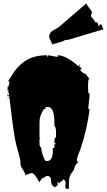

<svg xmlns="http://www.w3.org/2000/svg" viewBox="-20 -1075 650 1170"><path d="M506.3 -1054.7Q509.8 -1042.5 525.4 -1024.2Q541 -1005.9 541.5 -993.2Q535.2 -991.7 535.2 -983.9Q535.2 -976.1 537.1 -969.7Q540 -968.3 541.7 -966.6Q543.5 -964.8 545.2 -963.4Q546.9 -961.9 547.4 -960.9Q547.9 -960 549.3 -958Q550.8 -956.1 551.8 -950.7L558.1 -952.1L554.7 -939L564.5 -942.4L576.2 -933.6L581.1 -913.1L587.9 -924.8L596.7 -928.2Q598.1 -920.9 610.4 -896.5L397.5 -833Q392.6 -832 390.6 -832Q388.7 -832 388.7 -833L367.7 -827.6L368.7 -825.2L298.3 -804.2Q297.4 -810.1 290.3 -823Q283.2 -835.9 280.5 -846.9Q277.8 -857.9 283.9 -869.4Q290 -880.9 298.6 -886.5Q307.1 -892.1 320.6 -899.2Q334 -906.2 338.9 -910.2ZM219.2 35.6Q190.9 -21 170.9 -21Q169.9 -21 133.8 -7.8Q132.8 -22.5 118.4 -42.7Q104 -63 104 -83H105Q105 -100.6 95.2 -133.8Q85.4 -167 78.6 -193.8Q71.8 -220.7 63.2 -278.3Q54.7 -335.9 46.6 -405.5Q38.6 -475.1 32.7 -512.7L29.3 -510.7L25.9 -511.7L35.6 -523.4H25.9V-535.6H27.3L25.9 -546.9L30.3 -545.9Q36.6 -559.6 36.6 -572.3L35.6 -580.1H26.4Q33.2 -582.5 49.8 -611.8Q66.4 -641.1 85 -661.4Q103.5 -681.6 126.5 -698.7Q179.7 -738.3 266.6 -738.3V-727.5L275.9 -738.3L331.1 -727.5V-738.3Q381.3 -738.3 458 -671.4L467.8 -682.1L468.8 -673.3L460 -671.4L478 -659.2L468.8 -648.9Q471.7 -642.6 481.9 -634.3Q492.2 -626 498.5 -626H500.5L526.4 -591.8H519.5Q516.6 -579.1 516.6 -551.3Q516.6 -523.4 517.6 -511.7L526.4 -501L517.6 -411.1H526.4Q510.7 -285.2 468.8 -162.1Q466.8 -156.7 460.4 -141.6Q448.2 -111.8 448.2 -93.8L458 -83Q447.3 -83 439.5 -67.6Q431.6 -52.2 429.2 -37.6Q410.6 -16.1 405 1Q399.4 18.1 399.4 44.4V75.7H389.6Q377.9 75.7 377.9 62.5L380.4 37.1Q380.4 21 360.8 18.6V29.3L354.5 28.3L340.8 42L331.1 32.2V53.2L317.4 65.4Q302.7 62.5 296.6 51Q290.5 39.6 291 27.8Q292.5 -2.9 266.6 -2.9Q260.3 -2.9 252.7 3.9Q245.1 10.7 243.4 10.7Q241.7 10.7 239.7 7.8ZM266.6 -93.8Q302.2 -93.8 302.2 -157.2Q302.2 -168 301.3 -173.3H311.5V-196.3H321.3L311.5 -207V-219.2Q311.5 -230 321.3 -240.7V-275.4Q321.3 -297.9 311.5 -308.6V-333.5Q311.5 -389.6 293.5 -413.1Q285.6 -422.9 274.9 -422.9H257.8V-411.1H248.5Q220.7 -372.1 220.7 -331.5V-240.7Q220.7 -234.4 226.6 -229.5H220.7V-196.3Q220.7 -183.6 231.9 -173.3Q231.9 -156.2 240 -131.3Q248 -106.4 257.8 -93.8ZM35.6 -489.7H25.9V-501ZM35.6 -479H25.9L27.3 -484.4Z"/></svg>

Font: Butcherman Caps
Style: Regular
Weight: 400
Version: Version 001.003